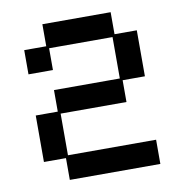

<svg xmlns="http://www.w3.org/2000/svg" viewBox="-75 -700 735 781"><g transform="rotate(-10 293.0 -309.5)"><path d="M525 -88V12H151V-78H60V-270H151V-359H423V-530H161V-440H60V-540H151V-631H433V-540H525V-350H433V-260H161V-88Z"/></g></svg>

Font: Pixelify Sans
Style: Regular
Weight: 400
Designer: Stefie Justprince
Foundry: Typecalism Foundryline
Version: Version 1.000;February 13, 2025;FontCreator 15.0.0.3015 64-b